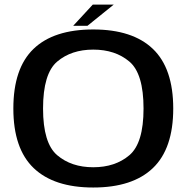

<svg xmlns="http://www.w3.org/2000/svg" viewBox="-20 -809 820 834"><path d="M385 5.5Q556 5.5 644.2 -79Q732.5 -163.5 732.5 -337.5Q732.5 -512 644.2 -596.5Q556 -681 385 -681Q213.5 -681 125.8 -596.8Q38 -512.5 38 -337.5Q38 -163.5 126.2 -79Q214.5 5.5 385 5.5ZM385 -82.5Q290 -82.5 228.5 -134.8Q167 -187 167 -337.5Q167 -489.5 228.5 -541.5Q290 -593.5 385 -593.5Q480.5 -593.5 542 -541.5Q603.5 -489.5 603.5 -337.5Q603.5 -187 542 -134.8Q480.5 -82.5 385 -82.5ZM298 -697H360L474 -789H383Z"/></svg>

Font: Anybody SemiExpanded Medium
Style: Regular
Weight: 500
Width: 6
Version: Version 1.113;gftools[0.9.25]